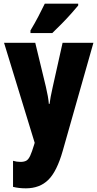

<svg xmlns="http://www.w3.org/2000/svg" viewBox="-20 -786 531 1046"><path d="M2 -553H172L230 -313Q236 -288 240.5 -262.5Q245 -237 246 -220H250Q252 -237 256 -258.5Q260 -280 267 -311L321 -553H489L322 35Q290 148 243 194Q196 240 121 240Q102 240 84.5 238Q67 236 51 232V90Q71 96 91 96Q111 96 123 89.5Q135 83 144.5 62.5Q154 42 166 2L169 -8ZM406 -756Q392 -739 368.5 -712.5Q345 -686 317.5 -658Q290 -630 265 -606H146V-620Q170 -660 189 -696.5Q208 -733 224 -766H406Z"/></svg>

Font: Noto Sans Gujarati UI ExtraCondensed Black
Style: Regular
Weight: 900
Width: 2
Designer: Jelle Bosma - Monotype Design Team, Universal Thirst
Foundry: Monotype Imaging Inc.
Version: Version 2.106; ttfautohint (v1.8.4.7-5d5b)